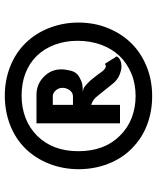

<svg xmlns="http://www.w3.org/2000/svg" viewBox="53 -821 654 800"><g transform="rotate(-90 380.0 -421.0)"><path d="M686 -422Q686 -355 663 -298.5Q640 -242 601 -202Q561 -161 504 -137.5Q447 -114 379 -114Q315 -114 259 -135.5Q203 -157 160 -200Q119 -241 97 -298.5Q75 -356 75 -420Q75 -485 97.5 -542.5Q120 -600 160 -641Q202 -684 259.5 -706Q317 -728 381 -728Q446 -728 503 -705.5Q560 -683 601 -641Q642 -599 664 -541.5Q686 -484 686 -422ZM610 -425Q610 -475 594 -519Q578 -563 547 -595Q484 -658 381 -658Q331 -658 288.5 -641.5Q246 -625 214 -593Q150 -528 150 -422Q150 -313 214 -249Q246 -216 288.5 -199.5Q331 -183 380 -183Q432 -183 474.5 -201Q517 -219 547 -250Q578 -283 594 -328Q610 -373 610 -425ZM514 -311 545 -262Q535 -242 502 -242Q488 -242 468 -250Q448 -258 433 -276L379 -343Q364 -362 343 -368V-248H266V-596H385Q429 -596 460 -565.5Q491 -535 491 -493Q491 -475 485 -451.5Q479 -428 458 -417Q442 -408 430 -405.5Q418 -403 398 -403Q411 -401 418.5 -395.5Q426 -390 433.5 -382.5Q441 -375 445 -371Q448 -368 465 -346L481 -324Q494 -307 504 -307Q508 -307 514 -311ZM414 -488Q414 -503 403.5 -515.5Q393 -528 379 -528H343V-444H378Q394 -444 404 -457.5Q414 -471 414 -488Z"/></g></svg>

Font: Bellota Text
Style: Bold
Weight: 700
Designer: Kemie Guaida
Foundry: Kemie Guaida
Version: Version 4.001